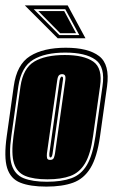

<svg xmlns="http://www.w3.org/2000/svg" viewBox="-28 -681 419 712"><path d="M144 11Q84 11 47.5 -3.5Q11 -18 -1.5 -58Q-14 -98 -3 -176L23 -361Q34 -442 83.5 -473Q133 -504 216 -504Q299 -504 339.5 -473Q380 -442 369 -361L343 -176Q332 -98 307.5 -58Q283 -18 243 -3.5Q203 11 144 11ZM146 -7Q200 -7 236.5 -20Q273 -33 294.5 -69.5Q316 -106 326 -176L352 -361Q363 -433 326 -459.5Q289 -486 214 -486Q139 -486 95 -459.5Q51 -433 40 -361L14 -176Q4 -106 15.5 -69.5Q27 -33 60 -20Q93 -7 146 -7ZM148 -16Q97 -16 66 -28.5Q35 -41 24 -75.5Q13 -110 22 -176L48 -361Q58 -428 99 -452.5Q140 -477 212 -477Q283 -477 318 -452.5Q353 -428 343 -361L317 -176Q308 -110 287.5 -75.5Q267 -41 233 -28.5Q199 -16 148 -16ZM158 -88Q169 -88 172 -96.5Q175 -105 176 -112L214 -382Q216 -396 213 -401Q210 -406 202 -406Q195 -406 190.5 -401.5Q186 -397 184 -382L146 -112Q145 -102 146.5 -95Q148 -88 158 -88ZM159 -97Q154 -97 155 -112L193 -382Q196 -397 201 -397Q208 -397 205 -382L167 -112Q165 -97 159 -97ZM223 -661 289 -539H186L64 -661ZM266 -551 214 -647H97L192 -551ZM254 -558H195L114 -640H210Z"/></svg>

Font: Alumni Sans Collegiate One SC
Style: Italic
Weight: 400
Italic angle: -8°
Designer: Robert E. Leuschke
Foundry: Robert E. Leuschke
Version: Version 1.100